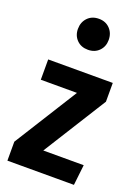

<svg xmlns="http://www.w3.org/2000/svg" viewBox="-151 -866 682 933"><g transform="rotate(20 190.0 -400.0)"><path d="M363 -530V-433L158 -106H367L355 0H11V-98L216 -425H29V-530ZM273 -719Q273 -685 251 -662.5Q229 -640 194 -640Q158 -640 136 -662.5Q114 -685 114 -719Q114 -754 136 -777Q158 -800 194 -800Q229 -800 251 -777Q273 -754 273 -719Z"/></g></svg>

Font: Fira Sans Extra Condensed SemiBold
Style: Regular
Weight: 600
Width: 1
Designer: Carrois Corporate & Edenspiekermann AG
Foundry: Carrois Corporate GbR & Edenspiekermann AG
Version: Version 4.203